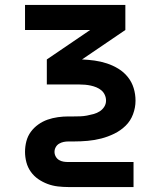

<svg xmlns="http://www.w3.org/2000/svg" viewBox="-20 -550 640 775"><path d="M256 205Q235 205 213.5 202.5Q192 200 172 192.5Q152 185 134.5 173Q117 161 104.5 143.5Q92 126 86.5 105Q81 84 81 63Q81 41 86.5 20Q92 -1 104.5 -18Q117 -35 134.5 -47.5Q152 -60 172 -67Q192 -74 213.5 -77Q235 -80 256 -80H278Q291 -80 304.5 -80.5Q318 -81 331 -83.5Q344 -86 357 -89.5Q370 -93 381.5 -100Q393 -107 400.5 -118.5Q408 -130 408 -144Q408 -144 408 -144Q408 -144 408 -144Q408 -156 403 -167Q398 -178 389 -185.5Q380 -193 369 -197.5Q358 -202 346.5 -204.5Q335 -207 323.5 -208Q312 -209 300 -209H169V-310L344 -429H81V-530H486V-429L311 -310Q337 -309 362 -305.5Q387 -302 411.5 -294Q436 -286 458 -272.5Q480 -259 496 -239Q512 -219 519.5 -194.5Q527 -170 527 -144H468H527Q527 -144 527 -144Q527 -144 527 -144V-143Q527 -116 517 -89Q507 -62 487 -42.5Q467 -23 441.5 -10.5Q416 2 389 9Q362 16 334 18.5Q306 21 278 21H256Q246 21 236.5 23Q227 25 218.5 30Q210 35 205 44Q200 53 200 63Q200 73 205 82Q210 91 218.5 96Q227 101 236.5 102.5Q246 104 256 104H519V205Z"/></svg>

Font: Iosevka Curly Extended
Style: Bold
Weight: 700
Width: 7
Monospace: yes
Designer: Belleve Invis
Foundry: Belleve Invis
Version: Version 11.1.0; ttfautohint (v1.8.3)